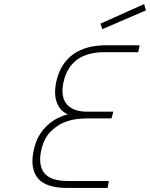

<svg xmlns="http://www.w3.org/2000/svg" viewBox="-20 -922 736 942"><path d="M527 -341H402Q383 -341 351.5 -337Q320 -333 287 -318Q254 -303 226 -274Q198 -245 185 -196Q174 -153 178 -122Q182 -91 198.5 -71.5Q215 -52 244 -43Q273 -34 311 -34H514L508 0H307Q260 0 224 -11Q188 -22 167 -46Q146 -70 140.5 -108Q135 -146 149 -200Q159 -237 176.5 -264Q194 -291 216 -310.5Q238 -330 263 -342.5Q288 -355 313 -361Q274 -377 258 -421.5Q242 -466 259 -533Q280 -614 341 -657Q402 -700 503 -700H665L658 -666H494Q409 -666 360 -630.5Q311 -595 294 -529Q285 -494 287 -465.5Q289 -437 302.5 -417Q316 -397 342.5 -385.5Q369 -374 410 -374H536ZM687 -902 696 -871 482 -779 473 -806Z"/></svg>

Font: Panefresco 1wt
Style: Italic
Weight: 250
Version: Version 1.000